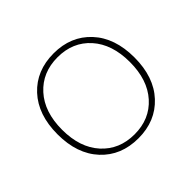

<svg xmlns="http://www.w3.org/2000/svg" viewBox="-128 -665 831 831"><g transform="rotate(-45 287.5 -250.0)"><path d="M288 -510Q393 -510 458 -440Q523 -370 523 -250Q523 -130 458 -60Q393 10 288 10Q182 10 117 -60Q52 -130 52 -250Q52 -370 117 -440Q182 -510 288 -510ZM438 -422.5Q381 -486 288 -486Q195 -486 137.5 -422.5Q80 -359 80 -250Q80 -141 137.5 -77.5Q195 -14 288 -14Q381 -14 438 -77.5Q495 -141 495 -250Q495 -359 438 -422.5Z"/></g></svg>

Font: Elaine Sans ExtraLight
Style: Regular
Weight: 275
Designer: Wei Huang
Foundry: Wei Huang
Version: Version 2.001;December 24, 2019;FontCreator 12.0.0.2547 64-b